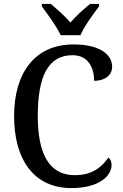

<svg xmlns="http://www.w3.org/2000/svg" viewBox="-20 -951 626 981"><path d="M290 -771H391C410 -816 457 -880 486 -918V-931H440C408 -905 367 -868 340 -836C312 -868 271 -905 239 -931H194V-918C222 -880 270 -816 290 -771ZM345 10C492 10 550 -57 550 -107C550 -125 544 -139 534 -146C501 -100 455 -56 362 -56C228 -56 173 -170 173 -358C173 -554 222 -669 351 -669C433 -669 461 -601 461 -538C516 -538 553 -567 553 -610C553 -674 487 -724 356 -724C156 -724 52 -576 52 -358C52 -137 152 10 345 10Z"/></svg>

Font: Noto Serif SemiCondensed Medium
Style: Regular
Weight: 500
Width: 4
Designer: Monotype Design Team
Foundry: Monotype Imaging Inc.
Version: Version 2.014